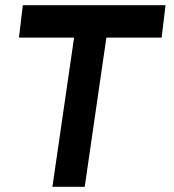

<svg xmlns="http://www.w3.org/2000/svg" viewBox="-20 -720 670 740"><path d="M618 -700 603 -575H390L306.5 0H182L265.5 -575H53L68 -700Z"/></svg>

Font: Urbanist
Style: Bold Italic
Weight: 700
Italic angle: -8°
Designer: Corey Hu
Foundry: Corey Hu
Version: Version 1.330; ttfautohint (v1.8.4.7-5d5b)